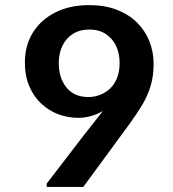

<svg xmlns="http://www.w3.org/2000/svg" viewBox="-20 -741 686 761"><path d="M165 0V-13.2L312 -204.6L387.7 -300.8Q366.7 -288.6 341.3 -281.2Q315.9 -273.9 290.5 -273.9Q250 -273.9 212.2 -287.8Q174.3 -301.8 144 -329.8Q113.8 -357.9 96.2 -398.9Q78.6 -439.9 78.6 -494.1Q78.6 -560.1 109.9 -611.1Q141.1 -662.1 198.5 -691.4Q255.9 -720.7 334 -720.7Q395 -720.7 442.1 -702.6Q489.3 -684.6 522 -652.6Q554.7 -620.6 571.8 -578.1Q588.9 -535.6 588.9 -486.8Q588.9 -439.9 577.1 -400.9Q565.4 -361.8 544.4 -326.4Q523.4 -291 495.6 -252.9L310.1 0ZM331.1 -356.4Q353.5 -356.4 375.2 -364.5Q397 -372.6 415 -388.9Q433.1 -405.3 443.6 -430.9Q454.1 -456.5 454.1 -491.7Q454.1 -529.3 439.9 -559.1Q425.8 -588.9 398.9 -606.4Q372.1 -624 334 -624Q296.4 -624 269 -606.7Q241.7 -589.4 227.3 -559.3Q212.9 -529.3 212.9 -491.2Q212.9 -432.1 243.4 -394.3Q273.9 -356.4 331.1 -356.4Z"/></svg>

Font: Comme SemiBold
Style: Regular
Weight: 600
Version: Version 1.000;gftools[0.9.27]